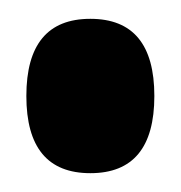

<svg xmlns="http://www.w3.org/2000/svg" viewBox="-20 -171 192 204"><path d="M76 13Q8 13 8 -69Q8 -151 76 -151Q144 -151 144 -69Q144 13 76 13Z"/></svg>

Font: Bricolage Grotesque 48pt Condensed Bricolage Grotesque 48pt Condensed Regular
Style: Bold
Weight: 700
Width: 3
Designer: Mathieu Triay
Foundry: Atelier Triay
Version: Version 1.000; ttfautohint (v1.8.4.7-5d5b);gftools[0.9.32]